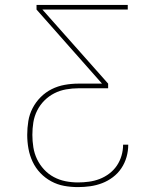

<svg xmlns="http://www.w3.org/2000/svg" viewBox="-20 -540 640 783"><path d="M298 223Q269 223 241.5 218Q214 213 189 199.5Q164 186 144.5 165.5Q125 145 113 119.5Q101 94 96 66Q91 38 91 10Q91 -18 95.5 -46Q100 -74 113 -99Q126 -124 146 -144Q166 -164 191 -176.5Q216 -189 244 -194Q272 -199 300 -199H396L129 -501V-520H501V-501H153L421 -199V-180H300Q275 -180 249.5 -175.5Q224 -171 201.5 -159.5Q179 -148 161 -130Q143 -112 131.5 -89Q120 -66 116 -41Q112 -16 112 10Q112 35 116 60.5Q120 86 131 109Q142 132 159.5 151Q177 170 199.5 182Q222 194 247 199Q272 204 298 204Q320 204 342.5 201Q365 198 386 190Q407 182 425.5 168Q444 154 456.5 135.5Q469 117 475.5 95Q482 73 482 50H503Q503 76 496 100.5Q489 125 475 146Q461 167 440.5 182.5Q420 198 396.5 207Q373 216 348 219.5Q323 223 298 223Z"/></svg>

Font: Iosevka Thin Extended
Style: Regular
Weight: 100
Width: 7
Monospace: yes
Designer: Belleve Invis
Foundry: Belleve Invis
Version: Version 32.5.0; ttfautohint (v1.8.4)